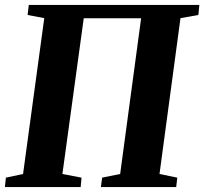

<svg xmlns="http://www.w3.org/2000/svg" viewBox="-23 -763 833 783"><path d="M-3 0 1 -38.5 71 -53.5 157.5 -689 89.5 -702 94.5 -743H790L786 -702L713 -689L627.5 -53.5L700 -38.5L695.5 0H388.5L393.5 -38.5L467 -53.5L552.5 -688.5H318.5L231.5 -53.5L309.5 -38.5L306 0Z"/></svg>

Font: Merriweather 60pt ExtraBold
Style: Italic
Weight: 800
Italic angle: -7.8°
Version: Version 2.101